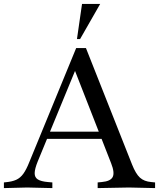

<svg xmlns="http://www.w3.org/2000/svg" viewBox="-36 -960 814 983"><path d="M-16 3V-26L-7 -27Q26 -30 47 -39.5Q68 -49 83.5 -70.5Q99 -92 114 -130L354 -714H404L640 -118Q659 -70 680.5 -50.5Q702 -31 738 -28L758 -26V3L624 0L464 3V-26L485 -28Q530 -32 541 -54Q552 -76 533 -124L334 -633H363L157 -133Q142 -96 141.5 -74Q141 -52 157.5 -41.5Q174 -31 209 -28L232 -26V3L103 0ZM198 -249 211 -286H487L499 -249ZM358 -760 384 -940H477L374 -760Z"/></svg>

Font: Baskervville Medium
Style: Regular
Weight: 500
Version: Version 1.100